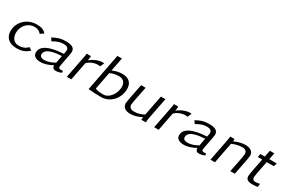

<svg xmlns="http://www.w3.org/2000/svg" viewBox="109 -1742 4243 2848"><g transform="rotate(30 2230.5 -318.0)"><path d="M46 -172C46 -71 110 7 247 7C333 7 397 -12 459 -73L411 -104C364 -58 322 -42 256 -42C164 -42 129 -119 129 -189C129 -313 221 -402 323 -402C382 -402 411 -387 442 -350L500 -389C459 -437 410 -450 336 -450C174 -450 46 -328 46 -172Z M530 -83C530 -24 582 7 656 7C729 7 795 -18 860 -54C861 -23 874 7 917 7C947 7 993 0 1019 -18L1013 -47C1002 -45 990 -45 979 -45C949 -45 941 -57 941 -74C941 -101 990 -324 990 -354C990 -428 930 -450 834 -450C748 -450 692 -430 616 -388L649 -341C714 -377 756 -399 831 -399C879 -399 912 -379 912 -340C912 -315 901 -273 901 -273C810 -265 530 -250 530 -83ZM616 -102C616 -207 795 -225 892 -230L868 -102C816 -72 752 -47 693 -47C645 -47 616 -65 616 -102Z M1109 0H1186L1246 -310C1288 -357 1360 -385 1424 -385C1436 -385 1449 -384 1460 -381L1490 -449C1482 -450 1475 -452 1467 -452C1394 -452 1312 -414 1257 -368C1262 -394 1266 -418 1266 -444H1192C1192 -427 1189 -411 1186 -394Z M1480 -3C1553 4 1625 7 1699 7C1854 7 1975 -128 1975 -288C1975 -377 1930 -450 1803 -450C1749 -450 1686 -436 1636 -411L1681 -643H1604ZM1569 -65 1626 -360C1661 -383 1732 -395 1773 -395C1863 -395 1891 -338 1891 -275C1891 -157 1806 -42 1708 -42C1663 -42 1604 -44 1569 -65Z M2062 -100C2062 -35 2107 7 2196 7C2264 7 2326 -15 2388 -46C2386 -35 2385 0 2385 0H2463C2463 -19 2463 -39 2467 -58L2542 -443H2465L2397 -97C2340 -65 2287 -51 2223 -51C2170 -51 2142 -82 2142 -122C2142 -148 2203 -443 2203 -443H2126C2126 -443 2062 -131 2062 -100Z M2605 0H2682L2742 -310C2784 -357 2856 -385 2920 -385C2932 -385 2945 -384 2956 -381L2986 -449C2978 -450 2971 -452 2963 -452C2890 -452 2808 -414 2753 -368C2758 -394 2762 -418 2762 -444H2688C2688 -427 2685 -411 2682 -394Z M2984 -83C2984 -24 3036 7 3110 7C3183 7 3249 -18 3314 -54C3315 -23 3328 7 3371 7C3401 7 3447 0 3473 -18L3467 -47C3456 -45 3444 -45 3433 -45C3403 -45 3395 -57 3395 -74C3395 -101 3444 -324 3444 -354C3444 -428 3384 -450 3288 -450C3202 -450 3146 -430 3070 -388L3103 -341C3168 -377 3210 -399 3285 -399C3333 -399 3366 -379 3366 -340C3366 -315 3355 -273 3355 -273C3264 -265 2984 -250 2984 -83ZM3070 -102C3070 -207 3249 -225 3346 -230L3322 -102C3270 -72 3206 -47 3147 -47C3099 -47 3070 -65 3070 -102Z M3569 0H3646L3715 -356C3770 -382 3833 -397 3891 -397C3945 -397 3970 -365 3970 -325C3970 -298 3909 0 3909 0H3986C3986 0 4050 -313 4050 -343C4050 -410 4000 -450 3912 -450C3849 -450 3782 -431 3724 -403C3725 -417 3726 -430 3726 -444H3651C3651 -425 3648 -405 3644 -386Z M4157 -386H4233C4233 -386 4176 -107 4176 -75C4176 -21 4206 7 4287 7C4316 7 4350 4 4380 -1L4385 -57C4360 -51 4331 -47 4306 -47C4268 -47 4257 -74 4257 -102C4257 -131 4310 -386 4310 -386H4430L4450 -443H4321L4343 -555H4266L4244 -443H4168Z"/></g></svg>

Font: KpSans
Style: Italic
Weight: 400
Italic angle: -11°
Version: Version 0.66